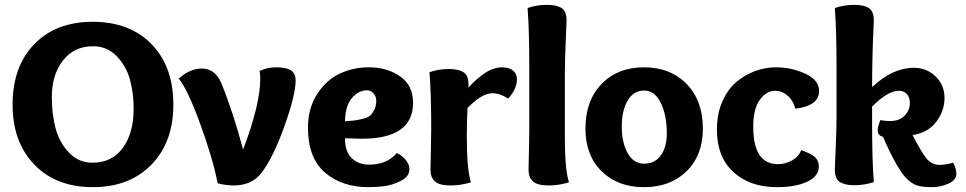

<svg xmlns="http://www.w3.org/2000/svg" viewBox="-20 -763 3988 793"><path d="M363 10Q212 10 122 -83Q32 -176 32 -331Q32 -488 121.5 -580.5Q211 -673 363 -673Q516 -673 606 -580.5Q696 -488 696 -331Q696 -176 605.5 -83Q515 10 363 10ZM532 -313Q532 -379 516.5 -435Q501 -491 461.5 -531.5Q422 -572 364 -572Q286 -572 240 -513Q194 -454 194 -362Q194 -292 209.5 -233.5Q225 -175 264.5 -133Q304 -91 362 -91Q443 -91 487.5 -152.5Q532 -214 532 -313Z M1121 -485Q1162 -485 1181.5 -472.5Q1201 -460 1201 -430Q1201 -372 1155.5 -244Q1110 -116 1063 -53Q1023 3 945 3Q914 3 879 -6Q857 -116 804.5 -258Q752 -400 718 -438Q764 -480 814 -480Q868 -480 894 -420Q944 -297 984 -145Q1055 -332 1055 -439Q1055 -455 1052 -470Q1084 -485 1121 -485Z M1504 -485Q1578 -485 1632 -448Q1686 -411 1686 -338Q1686 -190 1474 -190Q1455 -190 1405 -192Q1405 -135 1433.5 -109Q1462 -83 1504 -83Q1578 -83 1619 -131Q1642 -120 1656.5 -101.5Q1671 -83 1671 -64Q1671 -34 1635.5 -16Q1600 2 1566.5 6Q1533 10 1502 10Q1392 10 1322 -50.5Q1252 -111 1252 -235Q1252 -317 1290.5 -375.5Q1329 -434 1384.5 -459.5Q1440 -485 1504 -485ZM1496 -390Q1460 -390 1433 -357.5Q1406 -325 1405 -262Q1433 -264 1444.5 -265.5Q1456 -267 1477.5 -272Q1499 -277 1508.5 -285.5Q1518 -294 1526 -309.5Q1534 -325 1534 -348Q1534 -364 1523 -377Q1512 -390 1496 -390Z M1835 -478Q1873 -478 1894 -465Q1915 -452 1915 -414V-401Q1942 -433 1979.5 -459Q2017 -485 2054 -485Q2083 -485 2099 -471.5Q2115 -458 2115 -436Q2115 -395 2079 -356Q2044 -378 2014 -378Q1970 -378 1911 -317Q1908 -258 1908 -203Q1908 -61 1925 -10Q1883 3 1842 3Q1795 3 1776.5 -13.5Q1758 -30 1758 -62Q1758 -78 1759.5 -137Q1761 -196 1761 -231Q1761 -374 1754 -465Q1792 -478 1835 -478Z M2240 -743Q2278 -743 2299 -730Q2320 -717 2320 -679Q2320 -673 2316.5 -591Q2313 -509 2313 -468V-194Q2313 -62 2330 -10Q2288 3 2247 3Q2200 3 2181.5 -13.5Q2163 -30 2163 -62Q2163 -78 2164.5 -132Q2166 -186 2166 -220V-496Q2166 -639 2159 -730Q2197 -743 2240 -743Z M2398 -232Q2398 -347 2464.5 -416Q2531 -485 2640 -485Q2749 -485 2816 -416Q2883 -347 2883 -232Q2883 -122 2816 -56Q2749 10 2640 10Q2531 10 2464.5 -56Q2398 -122 2398 -232ZM2734 -212Q2734 -288 2709 -338.5Q2684 -389 2640 -389Q2597 -389 2572.5 -348Q2548 -307 2548 -240Q2548 -174 2572.5 -130.5Q2597 -87 2640 -87Q2685 -87 2709.5 -121.5Q2734 -156 2734 -212Z M3193 -85Q3224 -85 3251.5 -100.5Q3279 -116 3289 -143Q3334 -127 3348 -112Q3362 -97 3362 -76Q3362 -35 3314 -12.5Q3266 10 3189 10Q3077 10 3009 -52.5Q2941 -115 2941 -227Q2941 -293 2963.5 -344Q2986 -395 3022 -425Q3058 -455 3100 -470Q3142 -485 3185 -485Q3248 -485 3305.5 -459Q3363 -433 3363 -387Q3363 -326 3265 -314Q3256 -348 3233 -368Q3210 -388 3182 -388Q3145 -388 3118 -350.5Q3091 -313 3091 -240Q3091 -85 3193 -85Z M3582 -403Q3666 -483 3755 -483Q3807 -483 3844 -447.5Q3881 -412 3881 -358Q3881 -305 3847 -260Q3813 -215 3749 -205Q3788 -130 3808 -107Q3829 -82 3862 -82Q3885 -82 3917 -91Q3930 -65 3930 -45Q3930 -19 3897 -4.5Q3864 10 3829 10Q3790 10 3768 3Q3746 -4 3724 -26Q3682 -70 3627 -198Q3605 -203 3605 -225Q3605 -238 3616 -267Q3636 -263 3655 -263Q3695 -263 3716.5 -285.5Q3738 -308 3738 -337Q3738 -361 3725.5 -374.5Q3713 -388 3692 -388Q3647 -388 3582 -323V-245Q3582 -102 3589 -11Q3551 2 3508 2Q3470 2 3449 -11Q3428 -24 3428 -62Q3428 -68 3431.5 -150Q3435 -232 3435 -273V-496Q3435 -639 3428 -730Q3466 -743 3509 -743Q3547 -743 3568 -730Q3589 -717 3589 -679Q3589 -672 3587 -631Q3585 -590 3583.5 -526.5Q3582 -463 3582 -403Z"/></svg>

Font: Overlock
Style: Black
Weight: 900
Designer: Dario Muhafara
Foundry: Dario Manuel Muhafara
Version: Version 1.001